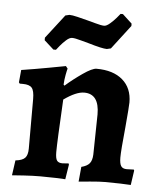

<svg xmlns="http://www.w3.org/2000/svg" viewBox="-52 -759 674 812"><g transform="rotate(5 285.0 -353.0)"><path d="M364 -111 367 -282Q367 -369 303 -369Q269 -369 217 -332Q207 -150 207 -108Q207 -82 213.5 -72.5Q220 -63 237 -63Q244 -63 252 -64Q260 -65 263 -65L265 -60L255 3Q244 2 213 1Q182 0 149 0Q117 0 78.5 2.5Q40 5 29 6L38 -58Q67 -61 78.5 -73Q90 -85 90 -113V-323Q90 -358 79.5 -370.5Q69 -383 41 -383H28L24 -388L29 -441Q87 -450 143.5 -460.5Q200 -471 216 -474L224 -464Q222 -458 218 -437Q214 -416 213 -395L217 -391Q250 -420 289 -447Q328 -474 346 -474Q417 -474 457 -439.5Q497 -405 497 -344Q497 -328 489 -238Q479 -138 479 -109Q479 -83 486 -72.5Q493 -62 510 -62L540 -63L542 -59L533 3Q521 2 489 1Q457 0 424 0Q400 0 362 3.5Q324 7 312 8L318 -55Q342 -61 352.5 -73.5Q363 -86 364 -111ZM117 -586 195 -687 212 -691Q224 -691 246.5 -685.5Q269 -680 292 -674Q297 -673 323.5 -665.5Q350 -658 362 -658Q372 -658 386.5 -670.5Q401 -683 412.5 -696.5Q424 -710 427 -714H437L477 -677V-667L399 -565L382 -561Q362 -561 302 -579Q297 -580 270.5 -587.5Q244 -595 232 -595Q221 -595 207 -582.5Q193 -570 182 -556.5Q171 -543 168 -539H157L117 -575Z"/></g></svg>

Font: Sahitya
Style: Bold
Weight: 700
Designer: Juan Pablo del Peral
Foundry: Juan Pablo del Peral (http://www.huertatipografica.com)
Version: Version 1.001;PS 001.000;hotconv 1.0.70;makeotf.lib2.5.58329